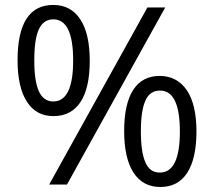

<svg xmlns="http://www.w3.org/2000/svg" viewBox="-20 -744 863 774"><path d="M625 -48.3Q705.1 -48.8 705.1 -213.9Q705.1 -378.9 625 -378.9Q584 -378.9 566.4 -338.9Q547.9 -298.8 547.9 -214.8Q547.9 -129.9 566.4 -88.9Q584 -47.9 625 -48.3ZM624 -438Q694.3 -437.5 733.4 -379.9Q772 -322.3 772 -212.9Q771.5 -103.5 734.4 -46.9Q697.3 9.8 626.5 9.8Q555.7 9.8 518.1 -48.3Q480.5 -106.4 480.5 -215.8Q480.5 -325.2 517.1 -381.8Q553.7 -438 624 -438ZM194.8 -666Q155.3 -666 136.7 -626Q118.2 -585.9 118.2 -501Q118.2 -417 136.7 -376Q155.3 -335 194.8 -335Q274.9 -335 274.9 -500.5Q274.9 -666 194.8 -666ZM250 0H178.2L574.2 -713.9H646ZM194.8 -724.1Q265.6 -724.1 303.7 -666Q341.8 -608.4 341.8 -499Q341.8 -389.6 304.7 -333Q267.6 -276.4 196.3 -275.9Q126 -275.4 88.4 -334Q50.8 -392.6 50.8 -501Q50.8 -724.1 194.8 -724.1Z"/></svg>

Font: OpenSansHebrew-Regular
Style: Regular
Weight: 400
Foundry: Ascender Corporation, Yanek Iontef
Version: Version 2.001;PS 002.001;hotconv 1.0.70;makeotf.lib2.5.58329